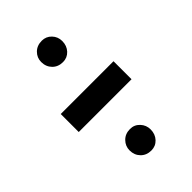

<svg xmlns="http://www.w3.org/2000/svg" viewBox="-137 -485 490 490"><g transform="rotate(-45 108.5 -240.0)"><path d="M12 -206.5V-271.5H202.5V-206.5ZM110 -42Q92.5 -42 81.5 -53.2Q70.5 -64.5 70.5 -81.5Q70.5 -97 81.5 -108.2Q92.5 -119.5 110 -119.5Q125.5 -119.5 136 -108.2Q146.5 -97 146.5 -81.5Q146.5 -64.5 136 -53.2Q125.5 -42 110 -42ZM110 -361Q92.5 -361 81.5 -372.2Q70.5 -383.5 70.5 -400.5Q70.5 -416 81.5 -427Q92.5 -438 110 -438Q125.5 -438 136 -427Q146.5 -416 146.5 -400.5Q146.5 -383.5 136 -372.2Q125.5 -361 110 -361Z"/></g></svg>

Font: Anybody Condensed Medium
Style: Regular
Weight: 500
Width: 3
Designer: Tyler Finck
Foundry: Etcetera Type Company
Version: Version 1.010; ttfautohint (v1.8.3) -l 8 -r 50 -G 200 -x 14 